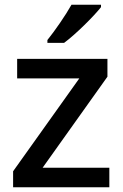

<svg xmlns="http://www.w3.org/2000/svg" viewBox="-20 -786 515 806"><path d="M404 -756V-766H280C255 -721 209 -655 179 -618V-606H249C298 -642 375 -719 404 -756ZM439 0V-82H159L431 -464V-539H52V-457H313L35 -67V0Z"/></svg>

Font: Noto Sans Gujarati Medium
Style: Regular
Weight: 500
Designer: Jelle Bosma - Monotype Design Team, Universal Thirst
Foundry: Monotype Imaging Inc.
Version: Version 2.106